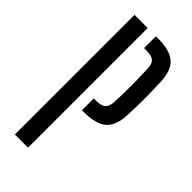

<svg xmlns="http://www.w3.org/2000/svg" viewBox="-252 -854 908 908"><g transform="rotate(45 202.0 -400.0)"><path d="M59.5 0V-800H147.5V0ZM202.5 -305.5V-384.5H217Q252.5 -384.5 267 -397.2Q281.5 -410 283 -439.5Q285 -476.5 285.5 -511.8Q286 -547 285.5 -584.8Q285 -622.5 283 -666Q282 -696 267.2 -708.5Q252.5 -721 217.5 -721H202.5V-800H217.5Q297.5 -800 333 -768Q368.5 -736 371 -662.5Q373.5 -598.5 373.5 -547.8Q373.5 -497 371 -443Q368.5 -369.5 332.5 -337.5Q296.5 -305.5 217 -305.5Z"/></g></svg>

Font: Big Shoulders Stencil Text Thin Medium
Style: Regular
Weight: 500
Version: Version 2.001